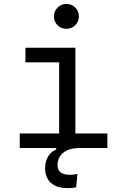

<svg xmlns="http://www.w3.org/2000/svg" viewBox="-20 -764 626 991"><path d="M328.6 207Q273.4 207 243.2 180.2Q212.9 153.3 212.9 104.5Q212.9 70.3 227.8 44.4Q242.7 18.6 270 8.3V0H82V-75.2H285.2V-442.4H111.3V-517.6H369.1V-75.2H534.2V0H391.1Q336.9 0 306.9 23.9Q276.9 47.9 276.9 88.4Q276.9 138.2 341.3 138.2Q358.9 138.2 379.9 133.8L373 202.6Q361.8 205.1 350.1 206.1Q338.4 207 328.6 207ZM322.8 -615.2Q295.9 -615.2 277.1 -633.8Q258.3 -652.3 258.3 -679.2Q258.3 -706.1 277.1 -724.9Q295.9 -743.7 322.8 -743.7Q349.6 -743.7 368.4 -724.9Q387.2 -706.1 387.2 -679.2Q387.2 -652.3 368.4 -633.8Q349.6 -615.2 322.8 -615.2Z"/></svg>

Font: Cascadia Mono NF SemiLight
Style: Regular
Weight: 350
Monospace: yes
Designer: Aaron Bell
Foundry: Saja Typeworks
Version: Version 2404.023; ttfautohint (v1.8.4)